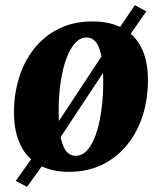

<svg xmlns="http://www.w3.org/2000/svg" viewBox="-20 -651 626 743"><path d="M84.5 72 41 49 114.5 -54.5 153 -99.5 417.5 -500.5 438.5 -537.5 502 -631 546 -607 480.5 -512.5 448.5 -474.5 183 -72.5 156.5 -27.5ZM337 -568Q405.5 -568 453.5 -542.5Q501.5 -517 526.8 -467Q552 -417 552.5 -344.5Q553 -271 532.8 -206Q512.5 -141 473 -91.8Q433.5 -42.5 376.5 -14.2Q319.5 14 246.5 14Q179.5 14 132.2 -12Q85 -38 60 -88.5Q35 -139 34 -211.5Q33.5 -285.5 53.8 -350.2Q74 -415 113.2 -464Q152.5 -513 209 -540.5Q265.5 -568 337 -568ZM316 -506Q291.5 -506 273.5 -487.5Q255.5 -469 242.5 -438.5Q229.5 -408 221.5 -370.2Q213.5 -332.5 210 -293Q206.5 -253.5 207 -218Q207.5 -150.5 216.2 -113.5Q225 -76.5 239.5 -62.2Q254 -48 271.5 -48Q296 -48 314 -66Q332 -84 344.8 -114.8Q357.5 -145.5 365.2 -183.2Q373 -221 376.5 -261Q380 -301 379.5 -337.5Q379 -405.5 370.5 -441.8Q362 -478 347.8 -492Q333.5 -506 316 -506Z"/></svg>

Font: Merriweather 20pt Black
Style: Italic
Weight: 900
Italic angle: -7.8°
Version: Version 2.101